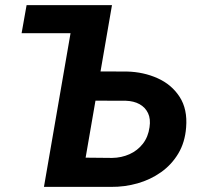

<svg xmlns="http://www.w3.org/2000/svg" viewBox="-20 -731 789 751"><path d="M64.5 -601.1 84 -710.9H331.5L312.5 -601.1ZM323.2 -451.7 476.1 -451.2Q541.5 -449.7 596.4 -425Q651.4 -400.4 682.6 -352.1Q713.9 -303.7 708 -232.4Q703.6 -174.3 677.5 -130.6Q651.4 -86.9 610.1 -57.6Q568.8 -28.3 518.3 -13.9Q467.8 0.5 414.1 0H151.9L274.9 -710.9H418L314.9 -114.3L418.5 -113.3Q455.1 -113.8 486.6 -127.9Q518.1 -142.1 538.8 -168.7Q559.6 -195.3 564.9 -233.4Q569.8 -265.6 559.1 -288.3Q548.3 -311 525.9 -323.5Q503.4 -335.9 472.2 -336.9L302.7 -337.4Z"/></svg>

Font: Roboto
Style: Bold Italic
Weight: 700
Italic angle: -12°
Designer: Christian Robertson
Foundry: Google
Version: Version 3.0